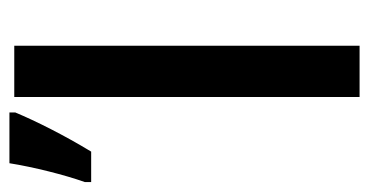

<svg xmlns="http://www.w3.org/2000/svg" viewBox="-310 -560 764 397"><g transform="rotate(-90 71.5 -362.0)"><path d="M-107 -555H-44C-10 -611 19 -669 37 -712V-724H-68C-76 -674 -92 -610 -107 -568ZM69 0H175V-714H69Z"/></g></svg>

Font: Kathrein 67 Medium Condensed
Style: Regular
Weight: 500
Width: 3
Designer: Lazydogs Typefoundry, based on Open Sans by Ascender Corporation
Foundry: Lazydogs Typefoundry
Version: Version 1.003;PS 001.003;hotconv 1.0.88;makeotf.lib2.5.64775